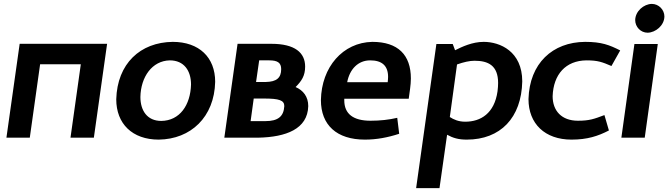

<svg xmlns="http://www.w3.org/2000/svg" viewBox="-20 -707 3445 986"><path d="M81 -482 13 0H133L186 -377H395L342 0H462L530 -482Z M808 -86C736 -86 701 -139 701 -209C703 -312 761 -395 852 -397C925 -397 961 -344 961 -273C958 -167 903 -87 808 -86ZM1085 -287C1085 -412 1003 -492 867 -492C700 -490 582 -380 577 -197C577 -72 659 10 795 10C960 8 1081 -106 1085 -287Z M1563 -162C1563 -211 1537 -243 1498 -260C1529 -291 1547 -318 1547 -365C1547 -436 1495 -482 1374 -482H1200L1132 0H1307C1448 -3 1560 -44 1563 -162ZM1343 -85H1267L1283 -201H1335C1414 -201 1440 -192 1440 -162C1437 -109 1408 -85 1343 -85ZM1345 -286H1295L1311 -397H1363C1405 -397 1424 -385 1424 -352C1424 -307 1400 -287 1345 -286Z M1973 -312C1973 -304 1972 -295 1971 -285H1763C1776 -353 1820 -397 1881 -397C1941 -397 1973 -370 1973 -312ZM1628 -193C1628 -65 1709 10 1854 10C1914 10 1972 -1 2030 -20L2020 -102C1978 -92 1932 -87 1883 -87C1794 -87 1748 -122 1748 -192V-200H2079C2083 -232 2090 -270 2090 -304C2090 -425 2024 -492 1892 -492C1741 -489 1631 -363 1628 -193Z M2417 -395C2487 -395 2538 -371 2538 -281C2538 -268 2537 -254 2535 -238C2519 -125 2449 -82 2369 -82C2335 -82 2310 -93 2290 -106L2327 -376C2361 -388 2391 -395 2417 -395ZM2662 -289C2662 -443 2548 -492 2464 -492C2406 -492 2353 -467 2317 -449L2305 -481H2221L2117 259H2237L2276 -15C2307 2 2335 10 2377 10C2550 10 2658 -102 2662 -289Z M2992 -397C3051 -397 3073 -388 3120 -368L3165 -448C3110 -476 3069 -492 2985 -492C2817 -491 2699 -381 2694 -198C2694 -72 2778 10 2915 10C2996 10 3051 -8 3107 -37L3084 -116C3031 -96 3007 -87 2948 -87C2864 -87 2818 -138 2818 -213C2822 -325 2885 -396 2992 -397Z M3392 -622C3392 -657 3363 -687 3327 -687C3286 -686 3243 -650 3242 -604C3242 -569 3270 -539 3306 -539C3347 -540 3391 -576 3392 -622ZM3238 -481 3171 0H3291L3358 -481Z"/></svg>

Font: Cantarell
Style: BoldOblique
Weight: 700
Italic angle: -8°
Designer: Dave Crossland
Version: Version 0.024